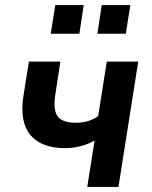

<svg xmlns="http://www.w3.org/2000/svg" viewBox="-20 -737 598 757"><path d="M324 0 353 -183Q327 -168 297 -160.5Q267 -153 237 -153Q143 -153 100 -204.5Q57 -256 72 -357L94 -494H218L199 -370Q192 -329 197 -303Q202 -277 222 -265Q242 -253 280 -253Q305 -253 326.5 -259.5Q348 -266 367 -279L401 -494H525L447 0ZM364 -604 381 -717H494L476 -604ZM180 -604 198 -717H310L293 -604Z"/></svg>

Font: Nunito Sans 10pt SemiCondensed
Style: Bold Italic
Weight: 700
Width: 4
Italic angle: -9°
Designer: Vernon Adams
Foundry: Vernon Adams
Version: Version 3.101;gftools[0.9.27]